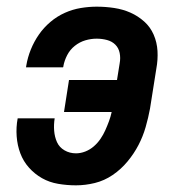

<svg xmlns="http://www.w3.org/2000/svg" viewBox="-20 -548 540 576"><path d="M208 8Q181 8 154.5 3.5Q128 -1 106 -13.5Q84 -26 67 -45Q50 -64 41 -88Q32 -112 30 -139Q28 -166 33 -193H144Q141 -174 142.5 -155.5Q144 -137 151 -121.5Q158 -106 173.5 -97Q189 -88 208 -88Q222 -88 236 -93.5Q250 -99 261.5 -109Q273 -119 281.5 -131.5Q290 -144 296 -157.5Q302 -171 307 -184.5Q312 -198 315 -212H172L187 -308H331L339 -358Q342 -374 339 -389Q336 -404 326 -414Q316 -424 301 -428Q286 -432 270 -432Q253 -432 236 -427Q219 -422 204.5 -410.5Q190 -399 181.5 -382.5Q173 -366 170 -349Q170 -348 170 -347.5Q170 -347 169 -346H58Q58 -347 58.5 -349Q59 -351 59 -352Q63 -376 72.5 -399.5Q82 -423 96.5 -444Q111 -465 131 -482Q151 -499 174.5 -509.5Q198 -520 222.5 -524Q247 -528 270 -528Q297 -528 323 -524Q349 -520 371.5 -510Q394 -500 412.5 -483.5Q431 -467 441 -444Q451 -421 452.5 -395Q454 -369 449 -342L430 -222Q425 -195 417 -167Q409 -139 395.5 -113Q382 -87 362.5 -63.5Q343 -40 318 -23Q293 -6 264.5 1Q236 8 208 8Z"/></svg>

Font: Iosevka SS04 Oblique
Style: Bold
Weight: 700
Italic angle: -9°
Monospace: yes
Designer: Belleve Invis
Foundry: Belleve Invis
Version: Version 19.0.0; ttfautohint (v1.8.4)